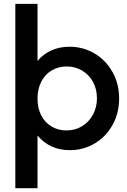

<svg xmlns="http://www.w3.org/2000/svg" viewBox="-20 -772 662 997"><path d="M59.6 -752H174.8V-456.1H175.3Q204.6 -491.2 246.8 -510.3Q289.1 -529.3 340.8 -529.3Q411.1 -529.3 470 -494.9Q528.8 -460.4 563.7 -398.9Q598.6 -337.4 598.6 -260.7Q598.6 -184.6 564.5 -123.3Q530.3 -62 471.7 -27.1Q413.1 7.8 342.8 7.8Q290 7.8 247.8 -11.7Q205.6 -31.2 175.8 -67.4H174.8V205.1H59.6ZM483.4 -261.7Q483.4 -309.1 462.9 -346.7Q442.4 -384.3 406.5 -405.5Q370.6 -426.8 326.2 -426.8Q282.2 -426.8 247.8 -406Q213.4 -385.3 194.1 -347.4Q174.8 -309.6 174.8 -259.8Q174.8 -210 194.1 -172.6Q213.4 -135.3 247.8 -115Q282.2 -94.7 325.2 -94.7Q370.6 -94.7 406.7 -116.9Q442.9 -139.2 463.1 -177.2Q483.4 -215.3 483.4 -261.7Z"/></svg>

Font: Reddit Sans Chocolate SemiBold
Style: Regular
Weight: 600
Designer: Stephen Hutchings
Foundry: Reddit
Version: Version 1.011